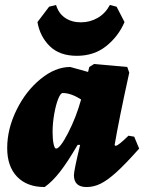

<svg xmlns="http://www.w3.org/2000/svg" viewBox="-20 -742 581 774"><path d="M498 -195 521 -191 541 -143Q485 -80 449 -47.5Q413 -15 385.5 -1.5Q358 12 329 12Q278 12 278 -36Q278 -54 303 -158H293Q252 -88 221.5 -49Q191 -10 160 12Q89 12 49 -29.5Q9 -71 9 -145Q9 -222 46.5 -298.5Q84 -375 143.5 -423.5Q203 -472 263 -472L335 -452L340 -472L359 -484L493 -472L501 -449Q459 -258 442 -157L446 -154Q456 -154 498 -195ZM307 -341Q266 -367 233 -367Q224 -367 214.5 -343Q205 -319 198.5 -282Q192 -245 192 -209Q192 -181 196 -162Q200 -143 206 -143Q222 -143 254.5 -206Q287 -269 307 -341ZM423 -722 450 -715 482 -653Q457 -595 408 -556Q359 -517 290 -517Q220 -517 180.5 -556Q141 -595 131 -653L178 -715L206 -722Q216 -688 242.5 -670Q269 -652 306 -652Q343 -652 374 -670Q405 -688 423 -722Z"/></svg>

Font: Alegreya Black
Style: Italic
Weight: 900
Italic angle: -7°
Designer: Juan Pablo del Peral
Foundry: Huerta Tipografica
Version: Version 2.007; ttfautohint (v1.6)